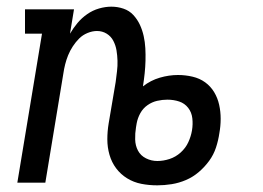

<svg xmlns="http://www.w3.org/2000/svg" viewBox="-20 -548 790 576"><path d="M452 8Q427 8 404 3.5Q381 -1 361.5 -13Q342 -25 328.5 -43Q315 -61 308.5 -83.5Q302 -106 302 -130Q302 -154 306 -178L327 -302Q329 -318 331 -334Q333 -350 332.5 -366Q332 -382 329.5 -397Q327 -412 320 -425.5Q313 -439 300 -447Q287 -455 271 -455Q257 -455 242.5 -449Q228 -443 217.5 -432.5Q207 -422 198.5 -409Q190 -396 184.5 -382.5Q179 -369 175.5 -355Q172 -341 170 -327L116 0H32L106 -447H55V-520H202L190 -447Q200 -464 212.5 -479Q225 -494 241.5 -505.5Q258 -517 277 -522.5Q296 -528 314 -528Q333 -528 350.5 -522Q368 -516 380 -503Q392 -490 399.5 -474Q407 -458 411 -440Q415 -422 416 -403.5Q417 -385 416.5 -366Q416 -347 414 -328Q412 -309 409 -290V-289Q432 -307 459.5 -315Q487 -323 514 -323Q536 -323 557.5 -318Q579 -313 595.5 -301Q612 -289 622.5 -271.5Q633 -254 637.5 -233.5Q642 -213 642 -191.5Q642 -170 638 -148Q635 -127 628 -105.5Q621 -84 607.5 -65.5Q594 -47 576.5 -32Q559 -17 538 -8Q517 1 495 4.5Q473 8 452 8ZM452 -65Q470 -65 488.5 -71Q507 -77 522 -90.5Q537 -104 545 -121.5Q553 -139 556 -157Q559 -175 557 -193Q555 -211 544.5 -224.5Q534 -238 517.5 -243.5Q501 -249 482 -249Q467 -249 451.5 -245.5Q436 -242 422.5 -232.5Q409 -223 401 -208.5Q393 -194 390 -178L388 -166Q385 -148 385.5 -129.5Q386 -111 394 -96Q402 -81 418 -73Q434 -65 452 -65Z"/></svg>

Font: Iosevka Etoile
Style: Italic
Weight: 400
Italic angle: -9°
Designer: Belleve Invis
Foundry: Belleve Invis
Version: Version 22.1.2; ttfautohint (v1.8.4)